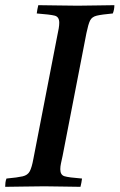

<svg xmlns="http://www.w3.org/2000/svg" viewBox="-32 -721 462 742"><path d="M-12 1Q-12 -6 -11 -15Q-10 -24 -7 -31Q36 -35 55.5 -39.5Q75 -44 83 -59Q91 -74 97 -107L189 -581Q193 -599 195 -611.5Q197 -624 197 -633Q197 -656 179.5 -660.5Q162 -665 110 -669Q112 -685 116 -701Q145 -701 188 -700Q231 -699 268 -699Q302 -699 342 -700Q382 -701 410 -701Q410 -684 404 -669Q361 -665 342 -660.5Q323 -656 316 -641.5Q309 -627 302 -593L210 -119Q206 -101 203.5 -89Q201 -77 201 -67Q201 -45 217 -40Q233 -35 285 -31Q284 -24 282.5 -15Q281 -6 279 1Q250 1 212 0Q174 -1 139 -1Q102 -1 59 0Q16 1 -12 1Z"/></svg>

Font: Tiro Devanagari Marathi
Style: Italic
Weight: 400
Italic angle: -11°
Designer: Devanagari: John Hudson & Fiona Ross, assisted by Paul Hanslow. Latin: John Hudson with Paul Hanslow, assisted by Kaja S
Foundry: Tiro Typeworks Ltd.
Version: Version 1.52